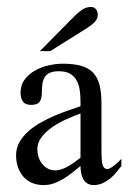

<svg xmlns="http://www.w3.org/2000/svg" viewBox="-20 -533 375 560"><path d="M334 -48.8Q327.1 -39.6 318.6 -29.5Q310.1 -19.5 300 -11.5Q290 -3.4 278.3 1.7Q266.6 6.8 253.9 6.8Q242.2 6.8 234.6 2Q227.1 -2.9 222.7 -11Q218.3 -19 216.6 -28.8Q214.8 -38.6 214.8 -48.8Q202.6 -39.1 190.4 -29.3Q178.2 -19.5 165 -11.5Q151.9 -3.4 137.7 1.7Q123.5 6.8 106.9 6.8Q87.9 6.8 73 0.2Q58.1 -6.3 47.9 -18.1Q37.6 -29.8 32.2 -45.7Q26.9 -61.5 26.9 -80.1Q26.9 -100.6 36.4 -117.7Q45.9 -134.8 61.5 -148.9Q77.1 -163.1 97.2 -174.6Q117.2 -186 138.2 -195.1Q159.2 -204.1 179.2 -210.9Q199.2 -217.8 214.8 -223.1V-236.8Q214.8 -253.9 212.6 -269.8Q210.4 -285.6 203.6 -298.1Q196.8 -310.5 184.6 -317.9Q172.4 -325.2 151.9 -325.2Q134.8 -325.2 125 -320.6Q115.2 -315.9 110.1 -307.4Q105 -298.8 103.5 -287.4Q102.1 -275.9 102.1 -262.2Q102.1 -245.6 95.7 -236.3Q89.4 -227.1 70.8 -227.1Q53.7 -227.1 46.9 -236.8Q40 -246.6 40 -262.2Q40 -285.2 52.2 -301.3Q64.5 -317.4 82.8 -327.6Q101.1 -337.9 122.6 -342.5Q144 -347.2 163.1 -347.2Q194.8 -347.2 216.6 -341.1Q238.3 -335 251.5 -321Q264.6 -307.1 270.3 -285.2Q275.9 -263.2 275.9 -231.9V-117.2Q275.9 -109.9 275.9 -101.6Q275.9 -93.3 276.1 -85.2Q276.4 -77.1 276.6 -70.1Q276.9 -63 277.8 -58.1Q278.8 -51.3 282.2 -45.7Q285.6 -40 293.9 -40Q297.9 -40 303.7 -43.7Q309.6 -47.4 315.4 -52.2Q321.3 -57.1 326.4 -62Q331.5 -66.9 334 -69.8ZM214.8 -202.1Q196.3 -195.3 174.3 -185.5Q152.3 -175.8 133.3 -162.8Q114.3 -149.9 101.6 -133.5Q88.9 -117.2 88.9 -97.2Q88.9 -85.9 92.3 -75.2Q95.7 -64.5 102.5 -55.7Q109.4 -46.9 118.9 -41.5Q128.4 -36.1 141.1 -36.1Q150.9 -36.1 160.6 -39.6Q170.4 -43 179.9 -48.6Q189.5 -54.2 198.5 -60.8Q207.5 -67.4 214.8 -73.2ZM265.1 -490.7Q265.1 -478 256.3 -469Q247.6 -460 235.4 -452.1L126.5 -383.8H96.2L200.2 -488.8Q209.5 -498 220.7 -505.4Q231.9 -512.7 245.6 -512.7Q254.9 -512.7 260 -505.9Q265.1 -499 265.1 -490.7Z"/></svg>

Font: Scheherazade
Style: Regular
Weight: 400
Designer: SIL International
Foundry: SIL International
Version: Version 2.100 (build 932/914)